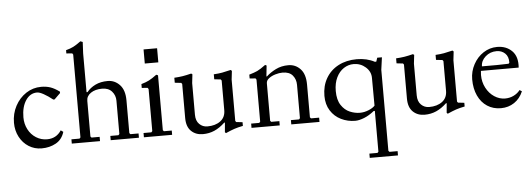

<svg xmlns="http://www.w3.org/2000/svg" viewBox="-58 -884 3721 1342"><g transform="rotate(-5 1802.5 -213.0)"><path d="M30 -180Q30 -244 58.5 -297.5Q87 -351 135 -382.5Q183 -414 241 -414Q277 -414 306 -404Q335 -394 369 -369V-359L327 -318H318Q284 -345 255 -361Q226 -377 209 -377Q160 -377 129.5 -331Q99 -285 99 -212Q99 -166 119 -127.5Q139 -89 174 -67Q209 -45 251 -45Q316 -45 351 -99L368 -87Q352 -34 308 -9.5Q264 15 208 15Q158 15 117.5 -10.5Q77 -36 53.5 -80.5Q30 -125 30 -180Z M554 -622V-349H561Q584 -378 621 -396Q658 -414 708 -414Q757 -414 792 -377Q827 -340 827 -268V-38L834 -30H891V0H693V-30H750L757 -38V-272Q757 -309 733 -336.5Q709 -364 664 -364Q616 -364 585 -343Q554 -322 554 -288V-38L561 -30H618V0H420V-30H477L484 -38V-619L478 -628L437 -631V-654Q468 -662 489.5 -673Q511 -684 542 -707L558 -701Z M1072 -513H977V-612H1072ZM926 0V-30H981L988 -38V-333L982 -342L941 -345V-372Q973 -381 995.5 -392.5Q1018 -404 1050 -428L1062 -423V-38L1069 -30H1124V0Z M1493 14 1499 -53H1494Q1458 -19 1420.5 -2.5Q1383 14 1339 14Q1289 14 1257 -17Q1225 -48 1225 -109V-348L1219 -356L1174 -361V-396Q1208 -398 1233 -402Q1258 -406 1294 -415L1302 -409L1295 -348V-126Q1295 -83 1318.5 -60Q1342 -37 1375 -37Q1431 -37 1466.5 -63.5Q1502 -90 1502 -140V-348L1496 -356L1451 -361V-396Q1485 -398 1510 -402.5Q1535 -407 1571 -416L1579 -409L1572 -348V-58L1578 -50L1622 -45V-19Q1586 -12 1561 -3.5Q1536 5 1500 21Z M1681 0V-30H1738L1745 -38V-333L1739 -342L1698 -345V-372Q1735 -383 1755.5 -392.5Q1776 -402 1814 -430L1824 -425L1816 -349H1820Q1848 -375 1887 -394.5Q1926 -414 1975 -414Q2025 -414 2059.5 -377.5Q2094 -341 2094 -268V-38L2101 -30H2158V0H1960V-30H2017L2024 -38V-272Q2024 -311 2001 -338.5Q1978 -366 1930 -366Q1907 -366 1880 -358Q1853 -350 1834 -335.5Q1815 -321 1815 -301V-38L1822 -30H1879V0Z M2486 281V251H2543L2550 243V-43H2542Q2506 -14 2470.5 0Q2435 14 2408 14Q2355 14 2309 -8.5Q2263 -31 2235.5 -74.5Q2208 -118 2208 -178Q2208 -248 2239 -301.5Q2270 -355 2326 -384.5Q2382 -414 2455 -414Q2526 -414 2580 -385H2590L2599 -412H2632L2620 -325V243L2627 251H2684V281ZM2551 -80 2550 -275Q2550 -319 2514.5 -350.5Q2479 -382 2430 -382Q2393 -382 2361 -361Q2329 -340 2309.5 -300Q2290 -260 2290 -205Q2290 -143 2314.5 -106Q2339 -69 2374.5 -54Q2410 -39 2445 -39Q2476 -39 2506.5 -51.5Q2537 -64 2551 -80Z M3049 14 3055 -53H3050Q3014 -19 2976.5 -2.5Q2939 14 2895 14Q2845 14 2813 -17Q2781 -48 2781 -109V-348L2775 -356L2730 -361V-396Q2764 -398 2789 -402Q2814 -406 2850 -415L2858 -409L2851 -348V-126Q2851 -83 2874.5 -60Q2898 -37 2931 -37Q2987 -37 3022.5 -63.5Q3058 -90 3058 -140V-348L3052 -356L3007 -361V-396Q3041 -398 3066 -402.5Q3091 -407 3127 -416L3135 -409L3128 -348V-58L3134 -50L3178 -45V-19Q3142 -12 3117 -3.5Q3092 5 3056 21Z M3247 -203Q3247 -259 3273.5 -308Q3300 -357 3344 -385.5Q3388 -414 3440 -414Q3504 -414 3544 -374Q3584 -334 3578 -257H3313Q3311 -237 3311 -228Q3311 -179 3332.5 -138Q3354 -97 3389.5 -73.5Q3425 -50 3465 -50Q3498 -50 3526 -64Q3554 -78 3570 -100L3586 -90Q3565 -40 3524 -12.5Q3483 15 3430 15Q3376 15 3334.5 -12Q3293 -39 3270 -88.5Q3247 -138 3247 -203ZM3429 -288 3510 -290 3516 -297Q3517 -340 3493 -362.5Q3469 -385 3434 -385Q3388 -385 3355.5 -356Q3323 -327 3323 -288Z"/></g></svg>

Font: EB Squaramond
Style: Regular
Weight: 400
Designer: Jake Brussel Faria
Foundry: Jake Brussel Faria
Version: Version 0.002